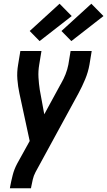

<svg xmlns="http://www.w3.org/2000/svg" viewBox="-20 -793 574 1028"><path d="M33 215 34 208Q40 176 48 144.5Q56 113 72 83L139 -38L84 -293Q76 -330 73 -368.5Q70 -407 77 -447L89 -520H202L190 -447Q184 -412 186 -378Q188 -344 193 -312L217 -181L303 -339Q304 -341 305 -342.5Q306 -344 307 -345V-346Q321 -370 331 -395.5Q341 -421 346 -447L358 -520H471L459 -447Q452 -407 436 -368.5Q420 -330 400 -293L170 129Q160 148 155.5 168Q151 188 147 208L146 215ZM362 -573 309 -627 469 -773 534 -707ZM192 -573 139 -627 299 -773 364 -707Z"/></svg>

Font: Iosevka Term Curly Oblique
Style: Bold
Weight: 700
Italic angle: -9°
Designer: Belleve Invis
Foundry: Belleve Invis
Version: Version 32.3.0